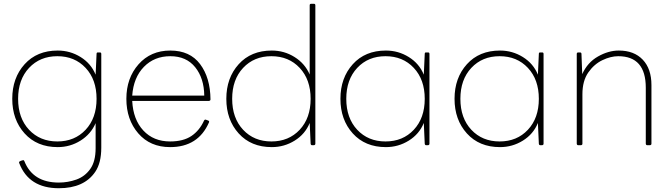

<svg xmlns="http://www.w3.org/2000/svg" viewBox="-20 -770 3559 1018"><path d="M292 228Q133 228 82 95L81 91Q81 86 91 82.5Q101 79 103 79Q107 79 109 84Q154 198 292 198Q340 198 385 182Q430 166 458.5 126Q487 86 487 16V-117Q462 -59 407 -24.5Q352 10 286 10Q176 10 110.5 -62.5Q45 -135 45 -246Q45 -357 110.5 -429.5Q176 -502 286 -502Q352 -502 407.5 -467.5Q463 -433 487 -374L492 -484Q492 -492 498 -492Q503 -492 510 -492Q517 -492 517 -484V13Q517 94 485 141Q426 228 292 228ZM284 -20Q376 -20 434 -82Q492 -144 492 -246Q492 -348 434 -410Q376 -472 284 -472Q192 -472 134 -410Q76 -348 76 -246Q76 -144 134 -82Q192 -20 284 -20Z M882 10Q776 10 713 -63Q650 -136 650 -246Q650 -356 714.5 -429Q779 -502 883 -502Q987 -502 1041 -430Q1095 -358 1096 -243Q1096 -236 1088 -235H681Q686 -136 740 -78Q794 -20 882 -20Q952 -20 995 -49Q1038 -78 1062 -131Q1065 -136 1069 -136Q1070 -136 1074 -134.5Q1078 -133 1083.5 -131Q1089 -129 1089 -125L1088 -121Q1031 10 882 10ZM1063 -263Q1062 -355 1015 -413.5Q968 -472 883 -472Q798 -472 743 -415.5Q688 -359 681 -263Z M1421 10Q1311 10 1245.5 -62.5Q1180 -135 1180 -246Q1180 -357 1245.5 -429.5Q1311 -502 1421 -502Q1487 -502 1542 -467.5Q1597 -433 1622 -375V-742Q1622 -750 1630 -750H1644Q1652 -750 1652 -742V-8Q1652 -1 1644 0H1635Q1628 0 1627 -8L1622 -118Q1598 -59 1542.5 -24.5Q1487 10 1421 10ZM1419 -20Q1511 -20 1569 -82Q1627 -144 1627 -246Q1627 -348 1569 -410Q1511 -472 1419 -472Q1327 -472 1269 -410Q1211 -348 1211 -246Q1211 -144 1269 -82Q1327 -20 1419 -20Z M2026 10Q1916 10 1850.5 -62.5Q1785 -135 1785 -246Q1785 -357 1850.5 -429.5Q1916 -502 2026 -502Q2092 -502 2147.5 -467.5Q2203 -433 2227 -374L2232 -484Q2232 -492 2238 -492Q2243 -492 2250 -492Q2257 -492 2257 -484V-8Q2257 -1 2249 0H2240Q2233 0 2232 -8L2227 -118Q2203 -59 2147.5 -24.5Q2092 10 2026 10ZM2024 -20Q2116 -20 2174 -82Q2232 -144 2232 -246Q2232 -348 2174 -410Q2116 -472 2024 -472Q1932 -472 1874 -410Q1816 -348 1816 -246Q1816 -144 1874 -82Q1932 -20 2024 -20Z M2631 10Q2521 10 2455.5 -62.5Q2390 -135 2390 -246Q2390 -357 2455.5 -429.5Q2521 -502 2631 -502Q2697 -502 2752.5 -467.5Q2808 -433 2832 -374L2837 -484Q2837 -492 2843 -492Q2848 -492 2855 -492Q2862 -492 2862 -484V-8Q2862 -1 2854 0H2845Q2838 0 2837 -8L2832 -118Q2808 -59 2752.5 -24.5Q2697 10 2631 10ZM2629 -20Q2721 -20 2779 -82Q2837 -144 2837 -246Q2837 -348 2779 -410Q2721 -472 2629 -472Q2537 -472 2479 -410Q2421 -348 2421 -246Q2421 -144 2479 -82Q2537 -20 2629 -20Z M3426 0H3412Q3405 0 3404 -8V-305Q3404 -472 3258 -472Q3218 -472 3174 -451Q3130 -430 3099 -385.5Q3068 -341 3068 -270V-8Q3068 -1 3060 0H3046Q3039 0 3038 -8V-484Q3038 -492 3046 -492H3055Q3063 -492 3063 -484L3067 -377Q3095 -439 3150.5 -470.5Q3206 -502 3261 -502Q3342 -502 3388 -453.5Q3434 -405 3434 -319V-8Q3434 -1 3426 0Z"/></svg>

Font: YamahaIndonesia935. App Thin
Style: Regular
Weight: 100
Designer: Dalton Maag Ltd
Foundry: Dalton Maag Ltd
Version: Version 1.002